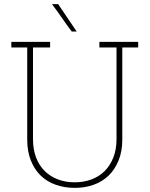

<svg xmlns="http://www.w3.org/2000/svg" viewBox="-20 -903 725 931"><path d="M507 -52Q476 -22 434 -7Q392 8 342.5 8Q293 8 250.5 -7Q208 -22 177.5 -51.5Q147 -81 129.5 -125Q112 -169 112 -226V-673H35V-700H223V-673H140V-229Q140 -178 155 -139Q170 -100 197 -73.5Q224 -47 261 -33Q298 -19 342 -19Q386 -19 423.5 -33Q461 -47 487.5 -73.5Q514 -100 529.5 -139Q545 -178 545 -229V-673H462V-700H650V-673H573V-226Q573 -169 555 -125Q537 -81 507 -52ZM352 -750H328Q303 -783 280 -816.5Q257 -850 232 -883H262Q285 -850 307 -816.5Q329 -783 352 -750Z"/></svg>

Font: Josefin Slab Light
Style: Regular
Weight: 300
Designer: Santiago Orozco
Foundry: Typemade
Version: Version 2.000